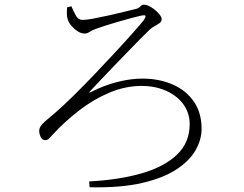

<svg xmlns="http://www.w3.org/2000/svg" viewBox="-20 -767 1040 818"><path d="M266.1 -735.8 284.2 -740.2Q293 -719.2 303.2 -700.7Q313.5 -682.1 332 -682.1Q347.2 -682.1 377.7 -687.7Q408.2 -693.4 443.6 -701.4Q479 -709.5 509.5 -716.8Q540 -724.1 555.2 -728Q570.8 -731 577.4 -739Q584 -747.1 592.8 -747.1Q606.9 -747.1 624.8 -735.8Q642.6 -724.6 655.8 -710Q668.9 -695.3 668.9 -686Q668.9 -675.3 659.9 -668.7Q650.9 -662.1 638.7 -655.8Q626.5 -649.4 617.2 -640.1Q600.6 -624.5 574.7 -598.1Q548.8 -571.8 518.6 -540.5Q488.3 -509.3 458.5 -478.3Q428.7 -447.3 404.3 -421.4Q379.9 -395.5 366.2 -380.9Q359.4 -374 360.6 -372.8Q361.8 -371.6 370.1 -376Q420.4 -402.3 477.8 -417.2Q535.2 -432.1 585.9 -432.1Q658.2 -432.1 715.3 -407.2Q772.5 -382.3 805.7 -334.5Q838.9 -286.6 838.9 -217.8Q838.9 -172.9 813.7 -127.9Q788.6 -83 732.7 -45.9Q676.8 -8.8 585.4 12.5Q494.1 33.7 361.8 30.8L359.9 5.9Q485.4 -0.5 582 -28.1Q678.7 -55.7 733.4 -107.4Q788.1 -159.2 788.1 -237.8Q788.1 -285.6 761.5 -322.3Q734.9 -358.9 688.5 -379.9Q642.1 -400.9 583 -400.9Q513.7 -400.9 446 -372.3Q378.4 -343.8 316.7 -296.1Q254.9 -248.5 203.1 -191.9Q193.4 -180.7 187.3 -175.3Q181.2 -169.9 171.9 -169.9Q160.2 -169.9 153.6 -183.1Q147 -196.3 147 -209Q147 -228.5 170.4 -248.5Q193.8 -268.6 220.2 -291Q250.5 -317.4 293 -359.1Q335.4 -400.9 381.6 -449.2Q427.7 -497.6 470.7 -543.9Q513.7 -590.3 545.9 -626.7Q578.1 -663.1 591.8 -680.2Q600.1 -691.9 599.9 -698.2Q599.6 -704.6 580.1 -700.2Q564.9 -696.8 538.8 -689.9Q512.7 -683.1 483.2 -674.3Q453.6 -665.5 428 -657.5Q402.3 -649.4 388.2 -644Q372.1 -638.2 361.6 -631.1Q351.1 -624 339.8 -624Q326.2 -624 311.3 -633.5Q296.4 -643.1 284.7 -656.7Q272.9 -670.4 269 -683.1Q265.1 -693.4 264.9 -708.3Q264.6 -723.1 266.1 -735.8Z"/></svg>

Font: Source Han Serif CN ExtraLight
Style: Regular
Weight: 250
Designer: Ryoko NISHIZUKA  (kana & ideographs); Frank Grießhammer (Latin, Greek & Cyrillic); Wenlong ZHANG  (bopomofo); Sandoll Co
Foundry: Adobe Systems Incorporated
Version: Version 1.001;PS 1.001;hotconv 16.6.54;makeotf.lib2.5.65590